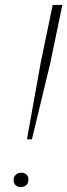

<svg xmlns="http://www.w3.org/2000/svg" viewBox="-20 -749 272 776"><path d="M89 -186 144 -493 193 -729H232L183 -493L109 -186ZM64 7Q51 7 43 -0.5Q35 -8 35 -21Q35 -35 44 -43Q53 -51 66 -51Q79 -51 87 -43.5Q95 -36 95 -23Q95 -9 86.5 -1Q78 7 64 7Z"/></svg>

Font: Mona Sans
Style: Italic
Weight: 200
Italic angle: -11.6951°
Designer: Deni Anggara
Foundry: GitHub
Version: Version 2.000